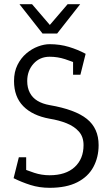

<svg xmlns="http://www.w3.org/2000/svg" viewBox="-20 -887 536 917"><path d="M451 -194Q451 -136 426 -89.5Q401 -43 349 -16.5Q297 10 217 10V-50Q294 -50 336.5 -89Q379 -128 379 -194Q379 -234 356.5 -259Q334 -284 297.5 -298.5Q261 -313 217 -320Q135 -335 91 -380Q47 -425 47 -500Q47 -544 63.5 -577Q80 -610 106 -632Q132 -654 161.5 -665Q191 -676 217 -676V-616Q170 -616 140 -582.5Q110 -549 110 -500Q110 -468 122.5 -444Q135 -420 159 -405.5Q183 -391 217 -385Q339 -364 395 -319Q451 -274 451 -194ZM217 -616V-676Q266 -676 309 -663Q352 -650 389 -630L360 -578Q326 -593 290.5 -604.5Q255 -616 217 -616ZM217 -50V10Q168 10 125.5 -3.5Q83 -17 45 -36L74 -88Q109 -73 144 -61.5Q179 -50 217 -50ZM105 -136V-36H45L70 -136ZM329 -530V-630H389L364 -530ZM183 -727 303 -867H363L253 -727ZM253 -727H183L73 -867H133Z"/></svg>

Font: Epunda Slab Light
Style: Regular
Weight: 300
Designer: Simon Atzbach
Foundry: typofactur
Version: Version 1.102